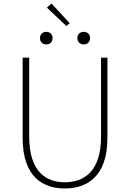

<svg xmlns="http://www.w3.org/2000/svg" viewBox="-20 -1052 734 1085"><path d="M346 13C464 13 587 -47 587 -272V-726H551V-280C551 -81 453 -22 346 -22C241 -22 145 -81 145 -280V-726H108V-272C108 -47 228 13 346 13ZM374 -921 271 -1032 245 -1009 355 -905ZM241 -801C262 -801 277 -814 277 -837C277 -859 262 -872 241 -872C221 -872 206 -859 206 -837C206 -814 221 -801 241 -801ZM453 -801C473 -801 489 -814 489 -837C489 -859 473 -872 453 -872C433 -872 417 -859 417 -837C417 -814 433 -801 453 -801Z"/></svg>

Font: Noto Sans T Chinese Thin
Style: Regular
Weight: 100
Designer: Ryoko NISHIZUKA (kana & ideographs); Paul D. Hunt (Latin, Greek & Cyrillic); Wenlong ZHANG (bopomofo); Sandoll Communica
Foundry: Adobe Systems Incorporated
Version: Version 1.000;PS 1;hotconv 1.0.78;makeotf.lib2.5.61930